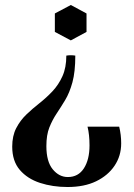

<svg xmlns="http://www.w3.org/2000/svg" viewBox="-20 -535 537 770"><path d="M252 175Q294 175 316.5 140Q339 105 339 48Q339 27 337 8Q335 -11 331 -27H458Q462 -11 464 6Q466 23 466 40Q466 90 439.5 129.5Q413 169 365.5 192Q318 215 251 215Q191 215 140.5 198.5Q90 182 59.5 146.5Q29 111 29 53Q29 10 45 -21Q61 -52 85.5 -75.5Q110 -99 138 -121Q166 -143 190.5 -169Q215 -195 230.5 -229.5Q246 -264 246 -312Q264 -315 282 -312Q282 -247 270.5 -205Q259 -163 241.5 -134Q224 -105 207 -79.5Q190 -54 178 -24Q166 6 166 51Q166 113 191.5 144Q217 175 252 175ZM264 -373 200 -407V-481L264 -515L327 -481V-407Z"/></svg>

Font: Poltawski Nowy Medium
Style: Regular
Weight: 500
Version: Version 1.001;gftools[0.9.25]